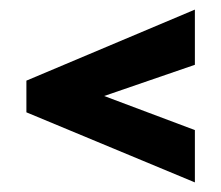

<svg xmlns="http://www.w3.org/2000/svg" viewBox="-20 -418 461 400"><path d="M386 -147V-38L35 -184V-250L386 -398V-283L197 -218Z"/></svg>

Font: Genos Thin Black
Style: Regular
Weight: 900
Version: Version 1.010